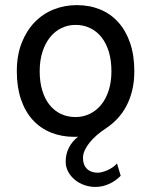

<svg xmlns="http://www.w3.org/2000/svg" viewBox="-20 -528 597 758"><path d="M136.7 -246.6Q136.7 -204.1 147 -170.4Q157.2 -136.7 176 -113.5Q194.8 -90.3 220.7 -78.1Q246.6 -65.9 278.3 -65.9Q307.6 -65.9 333.5 -78.1Q359.4 -90.3 378.7 -113.5Q397.9 -136.7 408.9 -170.4Q419.9 -204.1 419.9 -246.6Q419.9 -289.6 409.7 -323.5Q399.4 -357.4 380.6 -381.1Q361.8 -404.8 335.7 -417.2Q309.6 -429.7 278.3 -429.7Q248.5 -429.7 222.7 -417.2Q196.8 -404.8 177.7 -381.1Q158.7 -357.4 147.7 -323.5Q136.7 -289.6 136.7 -246.6ZM46.4 -246.6Q46.4 -309.6 65.4 -358.2Q84.5 -406.7 116.7 -440.2Q148.9 -473.6 191.9 -490.7Q234.9 -507.8 283.2 -507.8Q333.5 -507.8 375.2 -490.7Q417 -473.6 447 -440.2Q477.1 -406.7 493.7 -358.2Q510.3 -309.6 510.3 -246.6Q510.3 -205.1 501.7 -170.4Q493.2 -135.7 478 -107.7Q462.9 -79.6 441.7 -57.6Q420.4 -35.6 395.5 -19.5Q378.4 -8.3 362.5 5.4Q346.7 19 334.5 33.9Q322.3 48.8 314.9 64.7Q307.6 80.6 307.6 95.2Q307.6 123 323.2 138.4Q338.9 153.8 366.2 153.8Q374 153.8 384.3 151.1Q394.5 148.4 405 143.6Q415.5 138.7 425.3 132.1Q435.1 125.5 441.9 117.2L456.5 166Q435.1 187.5 409.4 198.7Q383.8 210 356.4 210Q334 210 313 202.6Q292 195.3 275.6 181.9Q259.3 168.5 249.3 150.1Q239.3 131.8 239.3 109.9Q239.3 80.1 252 55.2Q264.6 30.3 288.1 11.7Q284.2 11.7 280.8 12Q277.3 12.2 273.4 12.2Q223.1 12.2 181.4 -4.6Q139.6 -21.5 109.6 -54.2Q79.6 -86.9 63 -135.3Q46.4 -183.6 46.4 -246.6Z"/></svg>

Font: Andika FrenchTight
Style: Regular
Weight: 400
Designer: Victor Gaultney, Annie Olsen, Julie Remington, Don Collingsworth, Eric Hays, Becca Hirsbrunner
Foundry: SIL International
Version: Version 5.000 ; Dig1 Dig4Opn Dig7 LnSpcTght